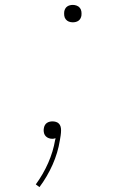

<svg xmlns="http://www.w3.org/2000/svg" viewBox="-20 -558 540 783"><path d="M277 -467Q268 -467 260.5 -470Q253 -473 248 -479.5Q243 -486 242 -494.5Q241 -503 242 -511Q243 -517 246 -522.5Q249 -528 254 -531.5Q259 -535 265 -536.5Q271 -538 277 -538Q285 -538 293 -535Q301 -532 306 -525.5Q311 -519 312 -510.5Q313 -502 312 -494Q311 -488 308 -482.5Q305 -477 300 -473.5Q295 -470 289 -468.5Q283 -467 277 -467ZM141 205 126 194Q156 153 176.5 106.5Q197 60 205 12Q206 11 206 9Q206 7 206 5Q203 7 199.5 7.5Q196 8 193 8Q186 8 179 5.5Q172 3 167 -2Q162 -7 160 -13.5Q158 -20 158 -28Q158 -30 158.5 -32Q159 -34 159 -36Q160 -42 163 -47.5Q166 -53 171 -56.5Q176 -60 182 -61.5Q188 -63 194 -63Q201 -63 208 -61Q215 -59 220 -54Q225 -49 227 -42Q229 -35 229 -27Q229 -17 227.5 -6.5Q226 4 224 15Q216 65 194.5 113.5Q173 162 141 205Z"/></svg>

Font: Iosevka Slab Thin
Style: Italic
Weight: 100
Italic angle: -9°
Monospace: yes
Designer: Belleve Invis
Foundry: Belleve Invis
Version: Version 11.1.1; ttfautohint (v1.8.3)